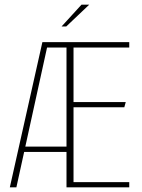

<svg xmlns="http://www.w3.org/2000/svg" viewBox="-20 -800 605 820"><path d="M264 -620H532V-597H294V-364H517L511 -342H294V-22H532V0H264ZM67 -151V-174H275V-151ZM22 0 161 -620H186L50 0ZM165 -597V-620H275V-597ZM243 -687 328 -780H361L263 -687Z"/></svg>

Font: Smooch Sans Thin ExtraLight
Style: Regular
Weight: 250
Version: Version 1.010